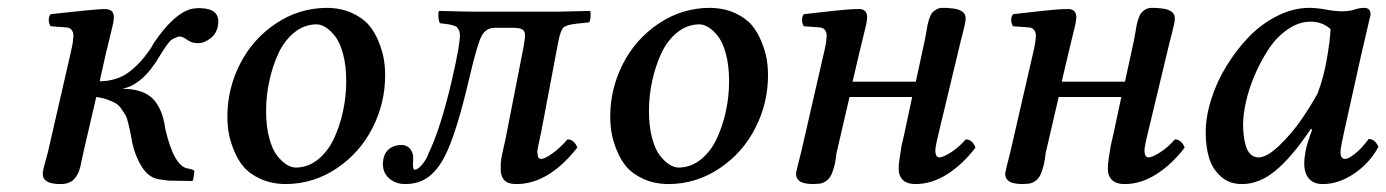

<svg xmlns="http://www.w3.org/2000/svg" viewBox="-20 -459 3531 489"><path d="M483.9 -349.1Q468.3 -349.1 457 -357.4Q445.8 -365.7 437 -366.2Q433.6 -366.2 426.8 -362.8Q422.4 -361.3 418.2 -358.6Q414.1 -356 409.9 -350.6Q405.8 -345.2 403.1 -341.8Q400.4 -338.4 395.3 -330.3Q390.1 -322.3 388.2 -318.8Q343.8 -242.2 291 -232.9Q343.8 -232.9 368.9 -207.8Q394 -182.6 400.9 -130.9Q423.3 -34.2 459 -29.8L463.9 -28.8Q474.1 -26.4 475.1 -22.9Q474.6 -21.5 473.9 -13.9Q473.1 -6.3 472.2 -2.9Q471.7 -2 471.2 -0.2Q470.7 1.5 470.2 2L409.2 1Q397.5 -0.5 387.2 -2Q359.4 -5.4 341.8 -33.2Q324.2 -61 316.9 -95.2Q313.5 -114.3 312 -121.6Q310.5 -128.9 306.9 -144.3Q303.2 -159.7 299.6 -165.8Q295.9 -171.9 289.1 -181.9Q282.2 -191.9 273.7 -196.5Q265.1 -201.2 252.9 -205.6Q240.7 -210 225.1 -211.9L191.9 -68.8Q190.9 -64.9 189.5 -57.4Q188 -49.8 187 -45.9Q179.2 3.4 146 8.8Q142.1 9.8 133.8 9.8Q88.9 9.8 88.9 -16.1Q88.9 -21 90.8 -29.8Q92.8 -38.6 96.7 -52Q100.6 -65.4 102.1 -71.8L159.2 -320.8Q166 -348.6 166 -358.9Q167 -362.8 167 -369.1Q167 -377 162.4 -382.8Q157.7 -388.7 148.9 -389.2L108.9 -392.1Q104.5 -398.9 104.2 -407.7Q104 -416.5 108.9 -422.9Q216.3 -435.1 246.1 -436Q252 -436 254.9 -435.1Q270 -432.1 270 -415Q270 -407.2 266.8 -393.3Q263.7 -379.4 257.8 -356.2Q252 -333 249 -319.8L233.9 -252Q277.3 -252.4 308.1 -275.1Q338.9 -297.9 365.2 -337.9Q368.7 -343.3 370.1 -347.2Q424.8 -428.2 471.2 -437Q485.4 -439 493.2 -438Q534.7 -436.5 536.1 -405.8Q536.1 -398.9 535.2 -395Q532.2 -374 516.4 -361.6Q500.5 -349.1 483.9 -349.1Z M785.6 -397Q754.4 -396.5 729.2 -376Q704.1 -355.5 689 -322.8Q673.8 -290 665.8 -252.2Q657.7 -214.4 657.7 -176.8Q657.7 -137.7 665.5 -108.2Q673.3 -78.6 685.5 -63Q697.8 -47.4 710 -39.8Q722.2 -32.2 733.9 -32.2Q765.1 -32.7 790.3 -53.2Q815.4 -73.7 830.6 -106.2Q845.7 -138.7 853.8 -176.5Q861.8 -214.4 861.8 -252Q861.8 -291 854 -320.6Q846.2 -350.1 834 -366Q821.8 -381.8 809.6 -389.4Q797.4 -397 785.6 -397ZM708 9.8H707Q670.9 9.3 643.3 -3.4Q615.7 -16.1 600.3 -34.4Q585 -52.7 575.2 -77.4Q565.4 -102.1 562.3 -122.1Q559.1 -142.1 559.1 -162.1Q559.1 -232.9 591.3 -296.1Q623.5 -359.4 682.4 -398.9Q741.2 -438.5 812 -439H813Q849.1 -438.5 876.7 -425.8Q904.3 -413.1 919.7 -394.8Q935.1 -376.5 944.8 -351.8Q954.6 -327.1 957.8 -307.1Q960.9 -287.1 960.9 -267.1Q960.9 -196.3 928.7 -133.1Q896.5 -69.8 837.6 -30.3Q778.8 9.3 708 9.8Z M1269.5 -115.2 1313.5 -339.8Q1317.4 -364.3 1317.4 -368.2Q1317.4 -379.4 1310.5 -383.8Q1303.7 -388.2 1286.1 -388.2H1240.2Q1216.3 -388.2 1205.3 -364.7Q1194.3 -341.3 1176.3 -264.2Q1142.1 -117.7 1113.3 -62Q1095.7 -26.9 1071.3 -8.5Q1046.9 9.8 1011.2 9.8Q987.8 9.3 972.4 -3.7Q957 -16.6 955.6 -35.2Q954.1 -40 955.6 -46.9Q957 -67.4 970 -78.6Q982.9 -89.8 1003.4 -89.8Q1015.6 -89.4 1023.2 -81.3Q1030.8 -73.2 1032.2 -61V-51.8Q1030.3 -26.9 1036.1 -26.9Q1044.9 -26.9 1055.9 -40.8Q1066.9 -54.7 1070.3 -65.9Q1102.5 -131.8 1131.3 -256.8Q1151.4 -343.8 1151.4 -369.1Q1151.4 -376.5 1148.9 -381.6Q1146.5 -386.7 1144.3 -389.4Q1142.1 -392.1 1134.3 -394.3Q1126.5 -396.5 1123.3 -397Q1120.1 -397.5 1107.9 -398.9Q1103 -399.4 1100.6 -399.9Q1097.7 -402.8 1096.7 -415.3Q1095.7 -427.7 1098.1 -431.2Q1172.4 -429.2 1194.3 -429.2H1395.5L1483.4 -431.2Q1484.9 -424.8 1483.9 -414.1Q1482.9 -403.3 1479.5 -401.9L1450.2 -398.9Q1422.9 -396 1415.5 -389.4Q1408.2 -382.8 1402.3 -355L1358.4 -123Q1356.9 -116.2 1354.7 -105.7Q1352.5 -95.2 1351.1 -88.6Q1349.6 -82 1349.1 -78.1Q1347.7 -71.8 1349.1 -68.8Q1349.1 -54.2 1358.4 -54.2Q1367.2 -54.2 1386.7 -68.1Q1406.2 -82 1425.3 -104Q1434.6 -104 1441.2 -97.7Q1447.8 -91.3 1450.2 -83Q1377 9.8 1295.4 9.8Q1276.4 9.8 1267.1 2.4Q1257.8 -4.9 1255.4 -21V-43.9Q1256.3 -52.7 1258.5 -64.5Q1260.7 -76.2 1264.4 -91.3Q1268.1 -106.4 1269.5 -115.2Z M1760.7 -397Q1729.5 -396.5 1704.3 -376Q1679.2 -355.5 1664.1 -322.8Q1648.9 -290 1640.9 -252.2Q1632.8 -214.4 1632.8 -176.8Q1632.8 -137.7 1640.6 -108.2Q1648.4 -78.6 1660.6 -63Q1672.9 -47.4 1685.1 -39.8Q1697.3 -32.2 1709 -32.2Q1740.2 -32.7 1765.4 -53.2Q1790.5 -73.7 1805.7 -106.2Q1820.8 -138.7 1828.9 -176.5Q1836.9 -214.4 1836.9 -252Q1836.9 -291 1829.1 -320.6Q1821.3 -350.1 1809.1 -366Q1796.9 -381.8 1784.7 -389.4Q1772.5 -397 1760.7 -397ZM1683.1 9.8H1682.1Q1646 9.3 1618.4 -3.4Q1590.8 -16.1 1575.4 -34.4Q1560.1 -52.7 1550.3 -77.4Q1540.5 -102.1 1537.4 -122.1Q1534.2 -142.1 1534.2 -162.1Q1534.2 -232.9 1566.4 -296.1Q1598.6 -359.4 1657.5 -398.9Q1716.3 -438.5 1787.1 -439H1788.1Q1824.2 -438.5 1851.8 -425.8Q1879.4 -413.1 1894.8 -394.8Q1910.2 -376.5 1919.9 -351.8Q1929.7 -327.1 1932.9 -307.1Q1936 -287.1 1936 -267.1Q1936 -196.3 1903.8 -133.1Q1871.6 -69.8 1812.7 -30.3Q1753.9 9.3 1683.1 9.8Z M2020.5 -71.8 2077.6 -320.8Q2085.4 -352.5 2085.4 -369.1Q2085.4 -377 2080.8 -382.8Q2076.2 -388.7 2067.4 -389.2L2027.3 -392.1Q2022.9 -398.9 2022.7 -407.7Q2022.5 -416.5 2027.3 -422.9Q2040 -424.3 2065.7 -427.2Q2091.3 -430.2 2105 -431.6Q2118.7 -433.1 2136.7 -434.6Q2154.8 -436 2167.5 -436Q2188.5 -436 2188.5 -415Q2188.5 -407.2 2185.3 -393.3Q2182.1 -379.4 2176.3 -356.2Q2170.4 -333 2167.5 -319.8L2151.4 -251H2312.5L2335.4 -356.9Q2336.9 -363.3 2338.9 -376Q2340.8 -388.7 2342.3 -395.5Q2343.8 -402.3 2346.9 -411.9Q2350.1 -421.4 2354.2 -426.5Q2358.4 -431.6 2365.2 -435.3Q2372.1 -439 2381.3 -439Q2396.5 -439 2400.4 -438Q2439.5 -435.5 2439.5 -412.1Q2439.5 -406.7 2437.3 -396.2Q2435.1 -385.7 2431.4 -371.8Q2427.7 -357.9 2426.3 -352.1L2371.6 -124Q2363.8 -92.3 2362.3 -80.1V-71.8Q2363.8 -58.1 2372.6 -58.1Q2381.3 -58.1 2401.4 -70.6Q2421.4 -83 2439.5 -104Q2448.7 -104 2455.3 -97.7Q2461.9 -91.3 2464.4 -83Q2432.1 -40.5 2392.6 -15.4Q2353 9.8 2311.5 9.8Q2275.4 9.8 2269.5 -20Q2268.1 -30.3 2269.5 -43Q2270.5 -53.7 2276.4 -88.9Q2277.3 -92.8 2279.3 -101.3Q2281.2 -109.9 2282.2 -113.8L2303.2 -211.9H2143.6L2110.4 -68.8Q2108.9 -54.7 2106.9 -44.9Q2105 -35.2 2100.6 -22Q2096.2 -8.8 2087.9 -1Q2079.6 6.8 2067.4 8.8Q2064.5 8.8 2058.8 9.3Q2053.2 9.8 2050.3 9.8Q2025.9 9.3 2016.6 2.4Q2007.3 -4.4 2007.3 -17.1Q2007.3 -20.5 2020.5 -71.8Z M2553.2 -71.8 2610.4 -320.8Q2618.2 -352.5 2618.2 -369.1Q2618.2 -377 2613.5 -382.8Q2608.9 -388.7 2600.1 -389.2L2560.1 -392.1Q2555.7 -398.9 2555.4 -407.7Q2555.2 -416.5 2560.1 -422.9Q2572.8 -424.3 2598.4 -427.2Q2624 -430.2 2637.7 -431.6Q2651.4 -433.1 2669.4 -434.6Q2687.5 -436 2700.2 -436Q2721.2 -436 2721.2 -415Q2721.2 -407.2 2718 -393.3Q2714.8 -379.4 2709 -356.2Q2703.1 -333 2700.2 -319.8L2684.1 -251H2845.2L2868.2 -356.9Q2869.6 -363.3 2871.6 -376Q2873.5 -388.7 2875 -395.5Q2876.5 -402.3 2879.6 -411.9Q2882.8 -421.4 2887 -426.5Q2891.1 -431.6 2897.9 -435.3Q2904.8 -439 2914.1 -439Q2929.2 -439 2933.1 -438Q2972.2 -435.5 2972.2 -412.1Q2972.2 -406.7 2970 -396.2Q2967.8 -385.7 2964.1 -371.8Q2960.4 -357.9 2959 -352.1L2904.3 -124Q2896.5 -92.3 2895 -80.1V-71.8Q2896.5 -58.1 2905.3 -58.1Q2914.1 -58.1 2934.1 -70.6Q2954.1 -83 2972.2 -104Q2981.4 -104 2988 -97.7Q2994.6 -91.3 2997.1 -83Q2964.8 -40.5 2925.3 -15.4Q2885.7 9.8 2844.2 9.8Q2808.1 9.8 2802.2 -20Q2800.8 -30.3 2802.2 -43Q2803.2 -53.7 2809.1 -88.9Q2810.1 -92.8 2812 -101.3Q2814 -109.9 2814.9 -113.8L2835.9 -211.9H2676.3L2643.1 -68.8Q2641.6 -54.7 2639.6 -44.9Q2637.7 -35.2 2633.3 -22Q2628.9 -8.8 2620.6 -1Q2612.3 6.8 2600.1 8.8Q2597.2 8.8 2591.6 9.3Q2585.9 9.8 2583 9.8Q2558.6 9.3 2549.3 2.4Q2540 -4.4 2540 -17.1Q2540 -20.5 2553.2 -71.8Z M3335.9 -221.2Q3351.6 -263.2 3359.6 -310.1Q3367.7 -356.9 3368.7 -384.8Q3348.1 -403.8 3317.9 -403.8Q3288.1 -403.8 3260 -384.5Q3231.9 -365.2 3211.9 -335.2Q3191.9 -305.2 3176.5 -269.8Q3161.1 -234.4 3153.6 -200.9Q3146 -167.5 3146 -142.1Q3146 -127.4 3147.5 -114.5Q3148.9 -101.6 3152.8 -87.9Q3156.7 -74.2 3165 -66.2Q3173.3 -58.1 3185.1 -58.1Q3207 -58.1 3238.8 -88.9Q3270.5 -119.6 3294.2 -154.1Q3317.9 -188.5 3335.9 -221.2ZM3454.1 -439Q3470.7 -439 3470.7 -421.9Q3467.3 -408.2 3445.8 -314.9L3402.8 -121.1Q3394 -81.5 3394 -71.8Q3394 -54.2 3405.8 -54.2Q3414.1 -54.2 3430.9 -67.4Q3447.8 -80.6 3465.8 -105Q3481.9 -105 3490.7 -85Q3468.3 -43.5 3428.7 -16.8Q3389.2 9.8 3349.1 9.8Q3325.2 9.8 3313.5 -4.4Q3301.8 -18.6 3301.8 -42Q3301.8 -72.3 3314.9 -108.9L3321.8 -128.9L3318.8 -130.9Q3270.5 -59.1 3229 -24.7Q3187.5 9.8 3143.1 9.8Q3109.9 9.8 3088.4 -10.3Q3066.9 -30.3 3058.8 -58.6Q3050.8 -86.9 3050.8 -122.1Q3050.8 -161.1 3064.5 -205.1Q3078.1 -249 3103.3 -290.3Q3128.4 -331.5 3160.6 -365Q3192.9 -398.4 3233.4 -418.7Q3273.9 -439 3314.9 -439Q3334.5 -439 3359.9 -434.1Q3381.3 -430.2 3398.9 -430.2Q3418.5 -430.2 3434.1 -436Q3444.3 -439 3454.1 -439Z"/></svg>

Font: Common Serif Medium
Style: Italic
Weight: 500
Italic angle: -12°
Designer: Philipp H. Poll, Khaled Hosny
Foundry: Stefan Peev, Context Ltd.
Version: Version 1.026